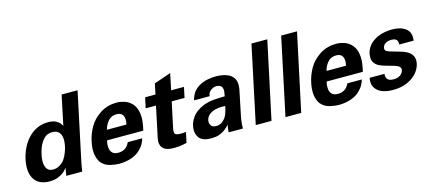

<svg xmlns="http://www.w3.org/2000/svg" viewBox="-56 -1221 3869 1737"><g transform="rotate(-15 1878.0 -352.5)"><path d="M493.2 -443.4 551.8 -721.7H701.2L565.4 -82Q560.5 -58.6 557.1 -36.6Q553.7 -14.6 551.8 0H402.3L414.1 -73.2Q413.1 -72.3 412.1 -71.3Q403.3 -57.6 389.2 -43.9Q375 -30.3 349.6 -15.6Q318.4 1 291 5.4Q263.7 9.8 247.1 9.8Q145.5 9.8 103 -56.2Q60.5 -122.1 85 -241.2Q114.3 -367.2 190.4 -439.5Q266.6 -511.7 366.2 -511.7Q411.1 -511.7 437.5 -498.5Q463.9 -485.4 476.6 -469.2Q489.3 -453.1 493.2 -443.4ZM236.3 -245.1Q226.6 -202.1 229 -166.5Q231.4 -130.9 249 -108.4Q266.6 -85.9 303.7 -85.9Q335.9 -85.9 364.3 -102.5Q392.6 -119.1 410.2 -142.6Q432.6 -175.8 444.3 -209Q456.1 -242.2 460 -261.7Q475.6 -336.9 454.1 -376Q432.6 -415 381.8 -415Q332 -415 302.2 -383.3Q272.5 -351.6 256.8 -312Q241.2 -272.5 236.3 -245.1Z M1180.7 -214.8H841.8Q837.9 -202.1 835.4 -180.2Q833 -158.2 837.4 -135.3Q841.8 -112.3 859.4 -96.2Q877 -80.1 915 -80.1Q943.4 -80.1 970.7 -94.2Q998 -108.4 1018.6 -150.4H1153.3Q1149.4 -131.8 1134.3 -102.5Q1119.1 -73.2 1082 -40Q1046.9 -10.7 997.6 3.9Q948.2 18.6 892.6 18.6Q860.4 18.6 810.5 7.3Q760.7 -3.9 727.5 -43.9Q676.8 -118.2 704.1 -241.2Q716.8 -304.7 752.4 -369.1Q788.1 -433.6 860.4 -480.5Q928.7 -522.5 1011.7 -522.5Q1046.9 -522.5 1083 -511.2Q1119.1 -500 1147.5 -473.1Q1175.8 -446.3 1189.5 -400.4Q1202.1 -346.7 1195.8 -297.4Q1189.5 -248 1180.7 -214.8ZM865.2 -307.6H1047.9Q1050.8 -317.4 1052.7 -335.4Q1054.7 -353.5 1050.8 -373Q1046.9 -392.6 1031.7 -406.7Q1016.6 -420.9 984.4 -420.9Q935.5 -420.9 906.2 -387.2Q877 -353.5 865.2 -307.6Z M1550.8 -103.5 1530.3 -6.8Q1492.2 2.9 1460.9 5.9Q1429.7 8.8 1412.1 8.8Q1356.4 8.8 1329.1 -6.3Q1301.8 -21.5 1293 -43.5Q1284.2 -65.4 1286.1 -87.9Q1288.1 -110.4 1292 -127L1350.6 -404.3H1253.9L1275.4 -502H1372.1L1392.6 -600.6L1550.8 -655.3L1518.6 -502H1638.7L1618.2 -404.3H1498L1449.2 -175.8Q1448.2 -173.8 1448.2 -171.9Q1440.4 -138.7 1446.3 -119.6Q1452.1 -100.6 1500 -100.6Q1516.6 -100.6 1527.3 -101.6Q1538.1 -102.5 1550.8 -103.5Z M2056.6 0H1922.9Q1925.8 -46.9 1932.6 -69.3Q1895.5 -29.3 1862.3 -12.2Q1829.1 4.9 1803.2 8.3Q1777.3 11.7 1763.7 11.7Q1709 11.7 1683.1 -0.5Q1657.2 -12.7 1646.5 -28.3Q1612.3 -76.2 1627 -138.7Q1630.9 -170.9 1661.1 -216.3Q1691.4 -261.7 1766.6 -295.9Q1819.3 -316.4 1877.4 -320.3Q1935.5 -324.2 1972.7 -324.2Q1977.5 -348.6 1979.5 -363.3Q1981.4 -377.9 1979.5 -390.6Q1976.6 -409.2 1965.8 -418.5Q1955.1 -427.7 1942.4 -430.2Q1929.7 -432.6 1922.9 -432.6Q1891.6 -432.6 1860.4 -405.3Q1849.6 -392.6 1845.7 -380.9Q1841.8 -369.1 1840.8 -360.4H1695.3Q1699.2 -381.8 1716.3 -415.5Q1733.4 -449.2 1777.3 -478.5Q1818.4 -502.9 1860.8 -511.2Q1903.3 -519.5 1939.5 -519.5Q1960.9 -519.5 1992.7 -515.6Q2024.4 -511.7 2055.2 -497.6Q2085.9 -483.4 2105.5 -455.1Q2123 -422.9 2121.1 -386.2Q2119.1 -349.6 2113.3 -331.1L2071.3 -127.9Q2056.6 -63.5 2056.6 0ZM1955.1 -238.3Q1882.8 -244.1 1834 -222.7Q1785.2 -201.2 1773.4 -156.2Q1767.6 -128.9 1780.8 -106.4Q1793.9 -84 1831.1 -84Q1871.1 -84 1899.4 -113.3Q1923.8 -136.7 1935.1 -167Q1946.3 -197.3 1955.1 -238.3Z M2176.8 0 2330.1 -722.7H2478.5L2324.2 0Z M2455.1 0 2608.4 -722.7H2756.8L2602.5 0Z M3237.3 -214.8H2898.4Q2894.5 -202.1 2892.1 -180.2Q2889.6 -158.2 2894 -135.3Q2898.4 -112.3 2916 -96.2Q2933.6 -80.1 2971.7 -80.1Q3000 -80.1 3027.3 -94.2Q3054.7 -108.4 3075.2 -150.4H3210Q3206.1 -131.8 3190.9 -102.5Q3175.8 -73.2 3138.7 -40Q3103.5 -10.7 3054.2 3.9Q3004.9 18.6 2949.2 18.6Q2917 18.6 2867.2 7.3Q2817.4 -3.9 2784.2 -43.9Q2733.4 -118.2 2760.7 -241.2Q2773.4 -304.7 2809.1 -369.1Q2844.7 -433.6 2917 -480.5Q2985.4 -522.5 3068.4 -522.5Q3103.5 -522.5 3139.6 -511.2Q3175.8 -500 3204.1 -473.1Q3232.4 -446.3 3246.1 -400.4Q3258.8 -346.7 3252.4 -297.4Q3246.1 -248 3237.3 -214.8ZM2921.9 -307.6H3104.5Q3107.4 -317.4 3109.4 -335.4Q3111.3 -353.5 3107.4 -373Q3103.5 -392.6 3088.4 -406.7Q3073.2 -420.9 3041 -420.9Q2992.2 -420.9 2962.9 -387.2Q2933.6 -353.5 2921.9 -307.6Z M3282.2 -146.5H3421.9Q3417 -121.1 3430.7 -99.1Q3444.3 -77.1 3490.2 -77.1Q3530.3 -77.1 3553.7 -95.2Q3577.1 -113.3 3582 -136.7Q3586.9 -154.3 3575.2 -168Q3563.5 -181.6 3523.4 -194.3L3437.5 -218.8Q3417 -224.6 3389.6 -237.8Q3362.3 -251 3345.7 -279.3Q3329.1 -307.6 3338.9 -359.4Q3356.4 -433.6 3425.8 -475.1Q3495.1 -516.6 3593.8 -516.6Q3671.9 -516.6 3718.8 -480Q3765.6 -443.4 3753.9 -368.2H3619.1Q3622.1 -408.2 3600.6 -418.9Q3590.8 -424.8 3579.6 -426.3Q3568.4 -427.7 3559.6 -427.7Q3529.3 -427.7 3506.8 -414.6Q3484.4 -401.4 3478.5 -377.9Q3473.6 -353.5 3489.7 -343.3Q3505.9 -333 3537.1 -325.2L3623 -299.8Q3750 -262.7 3727.5 -159.2Q3717.8 -114.3 3684.1 -75.2Q3650.4 -36.1 3593.8 -10.7Q3537.1 14.6 3459 14.6Q3410.2 14.6 3368.2 1.5Q3326.2 -11.7 3298.8 -46.9Q3280.3 -74.2 3279.3 -100.6Q3278.3 -127 3282.2 -146.5Z"/></g></svg>

Font: FreeUniversal
Style: BoldItalic
Weight: 700
Italic angle: -11°
Version: Version 1.001 March 22, 2017